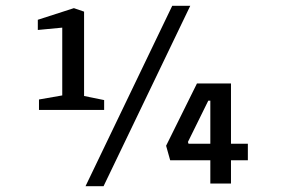

<svg xmlns="http://www.w3.org/2000/svg" viewBox="-20 -631 978 660"><path d="M274 9 572 -611H634L336 9ZM114 -289 194 -303V-536L110 -528V-563L234 -603L269 -591V-301L338 -287V-253H114ZM565 -80 551 -130 657 -344H774V-137H832V-80H774V0H703V-80ZM626 -143 628 -137H703V-285H696Z"/></svg>

Font: Grenze Gotisch
Style: Regular
Weight: 400
Designer: Renata Polastri
Foundry: Omnibus-Type
Version: Version 1.001